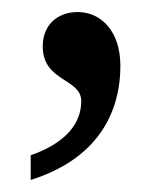

<svg xmlns="http://www.w3.org/2000/svg" viewBox="-20 -145 274 319"><path d="M31 113V154C139 120 180 46 180 -36C180 -93 148 -125 109 -125C76 -125 51 -104 51 -68C51 -9 115 -15 115 23C115 61 88 93 31 113Z"/></svg>

Font: Noto Serif Ethiopic SemiCondensed
Style: Regular
Weight: 400
Width: 4
Designer: Monotype Design Team
Foundry: Monotype Imaging Inc.
Version: Version 2.102